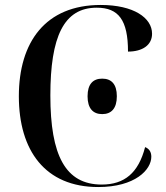

<svg xmlns="http://www.w3.org/2000/svg" viewBox="-20 -744 669 774"><path d="M376 10C525 10 590 -60 590 -112C590 -131 582 -144 565 -151C538 -47 482 0 390 0C244 0 183 -117 183 -359C183 -596 237 -713 370 -713C458 -713 496 -663 496 -536C554 -536 593 -562 593 -608C593 -672 519 -724 386 -724C163 -724 56 -574 56 -356C56 -137 162 10 376 10ZM392 -284C429 -284 451 -307 451 -356C451 -405 429 -427 392 -427C355 -427 333 -405 333 -356C333 -307 355 -284 392 -284Z"/></svg>

Font: Noto Serif Display Medium
Style: Regular
Weight: 500
Designer: Monotype Design Team
Foundry: Monotype Imaging Inc.
Version: Version 2.009